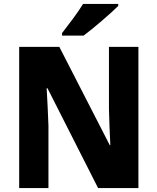

<svg xmlns="http://www.w3.org/2000/svg" viewBox="-20 -1044 796 971"><path d="M578 -1014V-1024H400C373 -979 327 -920 294 -877V-864H403C454 -902 541 -977 578 -1014ZM680 -93V-807H531V-493C532 -438 535 -376 538 -310H535L280 -807H77V-93H225V-408C223 -464 220 -530 216 -598H220L476 -93Z"/></svg>

Font: Noto Sans Kannada UI SemiCondensed ExtraBold
Style: Regular
Weight: 800
Width: 4
Designer: Jelle Bosma - Monotype Design Team
Foundry: Monotype Imaging Inc.
Version: Version 2.005